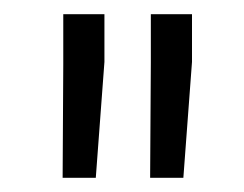

<svg xmlns="http://www.w3.org/2000/svg" viewBox="-20 -770 344 271"><path d="M127.4 -750V-682.6L115.2 -519H68.4L69.3 -679.2V-750ZM251 -750V-682.6L238.8 -519H191.9L192.9 -681.6V-750Z"/></svg>

Font: Vazirmatn RD UI Light
Style: Regular
Weight: 300
Designer: Saber Rastikerdar
Foundry: Saber Rastikerdar
Version: Version 33.003